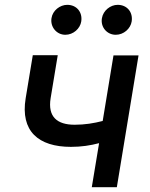

<svg xmlns="http://www.w3.org/2000/svg" viewBox="-20 -775 620 795"><path d="M553.6 -545.5H449.9L405.2 -274.1C368.3 -264.6 331.3 -258.5 289.1 -258.5C216.6 -258.5 177.2 -291.2 189.6 -368.3L219.1 -546.5H115.8L86.3 -368.3C63.9 -231.9 138.8 -166.9 273.8 -166.9C317.1 -166.9 353.7 -172.6 390.3 -182.2L360.1 0H463.8ZM193.2 -699.6C187.5 -663.4 214.5 -631 250.4 -631C283.7 -631 311.8 -656.6 316.4 -686.1C322.4 -724.8 297.2 -755 258.5 -755C228.3 -755 197.8 -731.5 193.2 -699.6ZM402 -699.6C395.6 -662.3 423.3 -631 459.2 -631C492.5 -631 520.6 -656.6 525.2 -686.1C531.2 -724.8 506 -755 467.3 -755C437.1 -755 407.3 -731.5 402 -699.6Z"/></svg>

Font: Margiela Sans Medium
Style: Italic
Weight: 500
Italic angle: -9.39999°
Designer: Stefan Endress, Andreas Faust
Version: Version 1.100;FEAKit 1.0